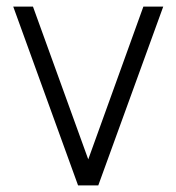

<svg xmlns="http://www.w3.org/2000/svg" viewBox="-20 -560 533 580"><path d="M215.8 0 20 -540H79.6L246.6 -78.6L413.1 -540H473.1L276.9 0Z"/></svg>

Font: Manrope Light
Style: Regular
Weight: 300
Designer: Mikhail Sharanda
Foundry: Mikhail Sharanda
Version: Version 4.505;FEAKit 1.0